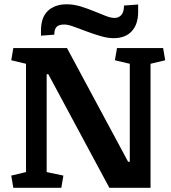

<svg xmlns="http://www.w3.org/2000/svg" viewBox="-20 -888 811 908"><path d="M103 -586.4 33.2 -603 43 -660.6H296.9L585.9 -123H593.8V-586.4L523.4 -603L533.2 -660.6H751.5L761.2 -603L691.9 -586.4V0H497.1L208.5 -537.1H200.7V-74.2L279.8 -57.6L270 0H43L33.2 -57.6L103 -74.2ZM173.8 -743.7Q173.8 -805.7 206.5 -836.7Q239.3 -867.7 295.9 -867.7Q328.1 -867.7 360.8 -857.7Q393.6 -847.7 423.6 -835.4Q453.6 -823.2 478.8 -813.2Q503.9 -803.2 521 -803.2Q542 -803.2 554.2 -817.6Q566.4 -832 566.4 -861.8L633.3 -866.7V-831.5Q633.3 -773.4 603.3 -740.5Q573.2 -707.5 517.1 -707.5Q488.8 -707.5 455.1 -717.5Q421.4 -727.5 388.9 -739.7Q356.4 -752 328.6 -762Q300.8 -772 284.2 -772Q272.9 -772 264.4 -770Q255.9 -768.1 249.5 -762.7Q243.2 -757.3 240 -748Q236.8 -738.8 236.8 -724.1L173.8 -719.2Z"/></svg>

Font: Noticia Text
Style: Bold
Weight: 700
Designer: JM Sole
Foundry: JM Sole
Version: Version 1.003